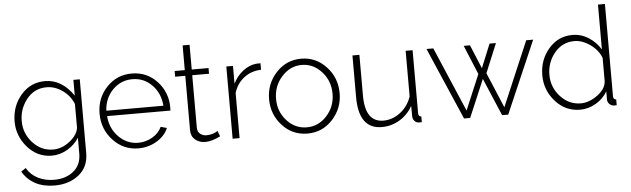

<svg xmlns="http://www.w3.org/2000/svg" viewBox="-55 -942 4524 1377"><g transform="rotate(-5 2207.0 -253.5)"><path d="M42 -259Q42 -369 110.5 -449Q179 -529 284 -529Q404 -529 488 -407V-520H534V10Q534 111 463.5 167Q393 223 289 223Q130 223 58 103L92 80Q122 131 174 156.5Q226 182 289 182Q373 182 428.5 137Q484 92 484 10V-104Q452 -53 398.5 -22.5Q345 8 288 8Q184 8 113 -73Q42 -154 42 -259ZM484 -175V-346Q461 -406 406.5 -445Q352 -484 292 -484Q203 -484 148 -415Q93 -346 93 -258Q93 -168 154 -101.5Q215 -35 300 -35Q364 -35 420 -79Q476 -123 484 -175Z M911 10Q803 10 728.5 -70Q654 -150 654 -262Q654 -373 727 -451Q800 -529 908 -529Q1017 -529 1090 -450.5Q1163 -372 1163 -262Q1163 -245 1162 -240H706Q713 -150 772.5 -90Q832 -30 913 -30Q967 -30 1015 -58Q1063 -86 1082 -130L1126 -118Q1103 -62 1043 -26Q983 10 911 10ZM704 -279H1115Q1108 -370 1050 -429Q992 -488 909 -488Q826 -488 767.5 -428.5Q709 -369 704 -279Z M1501 -25Q1439 6 1392 6Q1349 6 1319.5 -19Q1290 -44 1290 -87V-479H1217V-520H1290V-698H1340V-520H1461V-479H1340V-99Q1341 -71 1360 -56Q1379 -41 1405 -41Q1450 -41 1486 -65Z M1835 -475Q1765 -473 1712.5 -433Q1660 -393 1639 -325V0H1589V-520H1637V-392Q1664 -447 1709 -481.5Q1754 -516 1804 -521Q1817 -522 1835 -522Z M1874 -259Q1874 -370 1947.5 -449.5Q2021 -529 2128 -529Q2234 -529 2308 -449.5Q2382 -370 2382 -259Q2382 -149 2308.5 -69.5Q2235 10 2128 10Q2020 10 1947 -69.5Q1874 -149 1874 -259ZM2331 -260Q2331 -352 2271 -418Q2211 -484 2128 -484Q2045 -484 1984.5 -417Q1924 -350 1924 -257Q1924 -165 1983.5 -100Q2043 -35 2127 -35Q2211 -35 2271 -101Q2331 -167 2331 -260Z M2497 -220V-520H2547V-227Q2547 -35 2678 -35Q2744 -35 2800.5 -78.5Q2857 -122 2880 -192V-520H2930V-66Q2930 -42 2951 -41V0Q2934 1 2926 0Q2909 -2 2898 -15Q2887 -28 2886 -45L2885 -123Q2851 -61 2791.5 -25.5Q2732 10 2663 10Q2497 10 2497 -220Z M3748 -520H3798L3573 0H3529L3414 -271L3299 0H3255L3030 -520H3079L3278 -55L3385 -309L3298 -519H3343L3414 -348L3484 -519H3530L3443 -309L3550 -55Z M3841 -259Q3841 -370 3909.5 -449.5Q3978 -529 4080 -529Q4144 -529 4197.5 -494.5Q4251 -460 4283 -407V-730H4333V-66Q4333 -42 4354 -41V0Q4335 2 4330 1Q4312 -2 4300 -15.5Q4288 -29 4288 -46V-104Q4257 -52 4203 -21Q4149 10 4091 10Q3985 10 3913 -71Q3841 -152 3841 -259ZM4283 -175V-346Q4262 -403 4205 -443.5Q4148 -484 4091 -484Q4004 -484 3948 -416Q3892 -348 3892 -258Q3892 -168 3953 -101.5Q4014 -35 4100 -35Q4158 -35 4217.5 -77.5Q4277 -120 4283 -175Z"/></g></svg>

Font: Raleway-v4020 Light
Style: Regular
Weight: 300
Designer: Matt McInerney, Pablo Impallari, Rodrigo Fuenzalida
Foundry: Matt McInerney, Pablo Impallari, Rodrigo Fuenzalida
Version: Version 4.020;PS 004.020;hotconv 1.0.88;makeotf.lib2.5.64775